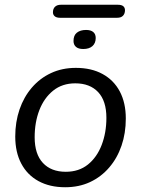

<svg xmlns="http://www.w3.org/2000/svg" viewBox="-20 -782 596 811"><path d="M255.3 8.9Q190.2 8.9 142.7 -17Q95.2 -42.9 69.8 -91.1Q44.4 -139.2 44.4 -205.2Q44.4 -266.9 62.5 -319.7Q80.6 -372.4 114.6 -412Q148.7 -451.6 195.6 -473.4Q242.5 -495.3 300.5 -495.3Q366.2 -495.3 413.4 -469.3Q460.7 -443.4 486.1 -395.5Q511.4 -347.6 511.4 -281.2Q511.4 -219.4 493.3 -166.7Q475.3 -114 441.2 -74.4Q407.2 -34.8 360.3 -12.9Q313.4 8.9 255.3 8.9ZM257.8 -56.4Q313.3 -56.4 351.5 -87.1Q389.6 -117.9 409.5 -169.8Q429.4 -221.7 429.4 -284.1Q429.4 -355.8 394.6 -392.9Q359.7 -430 298 -430Q243 -430 204.6 -399.2Q166.3 -368.4 146.3 -317Q126.4 -265.7 126.4 -202.2Q126.4 -131 161.3 -93.7Q196.1 -56.4 257.8 -56.4ZM233.5 -706.9Q218.8 -706.9 211.2 -713.3Q203.6 -719.7 203.6 -730Q203.6 -745.2 212.4 -753.5Q221.3 -761.9 236.9 -761.9H477.5Q493.7 -761.9 500.8 -755.7Q507.9 -749.6 507.9 -738.8Q507.9 -724.6 499.8 -715.8Q491.7 -706.9 474.6 -706.9ZM331.7 -575Q311.1 -575 300.8 -584.1Q290.5 -593.2 290.5 -609Q290.5 -632.8 304.9 -644.1Q319.4 -655.5 343.5 -655.5Q363.2 -655.5 373.7 -646.9Q384.3 -638.2 384.3 -621.5Q384.3 -599.7 370.5 -587.3Q356.7 -575 331.7 -575Z"/></svg>

Font: Nunito ExtraLight
Style: Italic
Weight: 200
Italic angle: -9°
Designer: Vernon Adams
Foundry: Vernon Adams
Version: Version 3.602